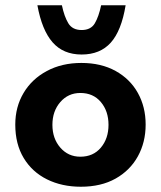

<svg xmlns="http://www.w3.org/2000/svg" viewBox="-20 -697 611 729"><path d="M38 -224Q38 -291 69.5 -344Q101 -397 158 -427.5Q215 -458 289 -458Q364 -458 419 -427.5Q474 -397 503.5 -344Q533 -291 533 -224Q533 -157 503.5 -103.5Q474 -50 419 -19Q364 12 287 12Q215 12 158.5 -16Q102 -44 70 -97Q38 -150 38 -224ZM179 -223Q179 -171 209 -136.5Q239 -102 285 -102Q334 -102 363 -136.5Q392 -171 392 -223Q392 -275 363 -309.5Q334 -344 285 -344Q239 -344 209 -309.5Q179 -275 179 -223ZM290 -490Q220 -490 179.5 -536.5Q139 -583 122 -677H215Q224 -634 239.5 -608.5Q255 -583 290 -583Q325 -583 340 -608.5Q355 -634 364 -677H457Q441 -580 400.5 -535Q360 -490 290 -490Z"/></svg>

Font: Reem Kufi Ink
Style: Bold
Weight: 700
Designer: Khaled Hosny
Version: Version 1.002